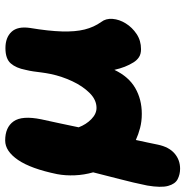

<svg xmlns="http://www.w3.org/2000/svg" viewBox="-9 -551 716 742"><g transform="rotate(-90 349.0 -180.0)"><path d="M68 158Q46 158 27.5 148.5Q9 139 1.5 111.5Q-6 84 3 31Q14 -23 28 -76Q42 -129 54 -178Q44 -213 42.5 -249Q41 -285 47 -317Q68 -419 102 -468.5Q136 -518 177 -518Q228 -518 251 -485.5Q274 -453 259 -379Q251 -344 243.5 -307.5Q236 -271 228 -234Q239 -205 259.5 -185Q280 -165 303 -165Q334 -165 360.5 -191.5Q387 -218 406 -258.5Q425 -299 434 -342Q438 -362 440 -378Q442 -394 444 -408.5Q446 -423 450 -439Q457 -476 475 -496.5Q493 -517 534 -517Q575 -517 597 -493.5Q619 -470 612 -422Q600 -350 598.5 -298.5Q597 -247 606 -211Q615 -175 635 -147Q649 -129 647 -103Q645 -77 629.5 -52Q614 -27 588.5 -10Q563 7 530 7Q511 7 499 -1Q487 -9 479 -22Q469 -38 462 -56Q455 -74 450 -96Q424 -41 380 -15.5Q336 10 280 10Q251 10 226 3.5Q201 -3 179 -13Q174 12 169 33.5Q164 55 161 72Q152 115 127 136.5Q102 158 68 158Z"/></g></svg>

Font: Shantell Sans ExtraBold
Style: Italic
Weight: 800
Italic angle: -11°
Designer: Stephen Nixon, Anya Danilova, Shantell Martin
Foundry: Arrow Type
Version: Version 1.011;[c5ecc13dd]